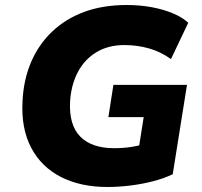

<svg xmlns="http://www.w3.org/2000/svg" viewBox="-20 -736 807 767"><path d="M409 11Q302 11 223.5 -29Q145 -69 104.5 -146Q64 -223 70 -332Q74 -417 104 -487.5Q134 -558 188 -609.5Q242 -661 316.5 -688.5Q391 -716 486 -716Q540 -716 587.5 -707Q635 -698 672.5 -682Q710 -666 732 -645L663 -500Q621 -530 574 -543Q527 -556 477 -556Q412 -556 364.5 -527Q317 -498 290.5 -447Q264 -396 260 -331Q255 -236 301 -190Q347 -144 436 -144Q472 -144 504.5 -149Q537 -154 569 -165L527 -97L554 -268H413L433 -397H727L670 -40Q632 -22 588 -11Q544 0 498 5.5Q452 11 409 11Z"/></svg>

Font: Nunito Sans 10pt Black
Style: Italic
Weight: 900
Italic angle: -9°
Designer: Vernon Adams
Foundry: Vernon Adams
Version: Version 3.101;gftools[0.9.27]